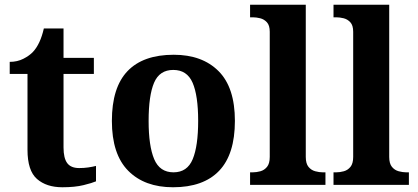

<svg xmlns="http://www.w3.org/2000/svg" viewBox="-20 -780 1762 810"><path d="M243 10Q176 10 136 -25Q96 -60 96 -148V-468H21V-519Q53 -519 78.5 -532Q104 -545 119 -561Q150 -594 165 -660H248V-536H376V-468H248V-158Q248 -113 263.5 -92Q279 -71 314 -71Q334 -71 351.5 -73.5Q369 -76 385 -80V-15Q369 -8 332.5 1Q296 10 243 10Z M710 10Q590 10 521 -59.5Q452 -129 452 -270Q452 -411 518 -480Q584 -549 713 -549Q833 -549 902 -480Q971 -411 971 -270Q971 -129 904.5 -59.5Q838 10 710 10ZM712 -53Q770 -53 793 -108.5Q816 -164 816 -270Q816 -377 792.5 -431Q769 -485 711 -485Q653 -485 630 -431Q607 -377 607 -270Q607 -164 630.5 -108.5Q654 -53 712 -53Z M1035 0V-53H1047Q1062 -53 1078.5 -57.5Q1095 -62 1106.5 -76Q1118 -90 1118 -118V-646Q1118 -673 1106 -686Q1094 -699 1077.5 -703Q1061 -707 1047 -707H1035V-760H1270V-118Q1270 -90 1281.5 -76Q1293 -62 1310 -57.5Q1327 -53 1341 -53H1353V0Z M1387 0V-53H1399Q1414 -53 1430.5 -57.5Q1447 -62 1458.5 -76Q1470 -90 1470 -118V-646Q1470 -673 1458 -686Q1446 -699 1429.5 -703Q1413 -707 1399 -707H1387V-760H1622V-118Q1622 -90 1633.5 -76Q1645 -62 1662 -57.5Q1679 -53 1693 -53H1705V0Z"/></svg>

Font: Noto Serif Toto
Style: Bold
Weight: 700
Designer: Monotype Design Team
Foundry: Monotype Imaging Inc.
Version: Version 2.001; ttfautohint (v1.8.4.7-5d5b)